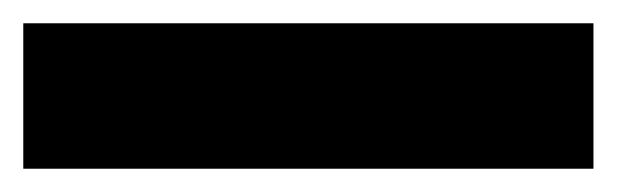

<svg xmlns="http://www.w3.org/2000/svg" viewBox="-21 31 530 165"><path d="M-1 51H489V176H-1Z"/></svg>

Font: Bitter Pro Black
Style: Regular
Weight: 900
Designer: Sol Matas, and Bitter project Authors
Foundry: Sol Matas
Version: Version 1.010